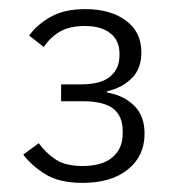

<svg xmlns="http://www.w3.org/2000/svg" viewBox="-20 -724 386 421"><path d="M114 -539H157Q202 -539 222 -556.5Q242 -574 242 -602V-607Q242 -635 222 -651Q202 -667 166 -667Q133 -667 112 -655Q91 -643 76 -621L44 -646Q61 -670 91 -687Q121 -704 167 -704Q222 -704 256 -679Q290 -654 290 -609Q290 -573 268.5 -552Q247 -531 215 -524V-521Q251 -515 274 -492.5Q297 -470 297 -431Q297 -382 260.5 -352.5Q224 -323 161 -323Q110 -323 79.5 -342Q49 -361 31 -385L65 -410Q81 -388 102.5 -374Q124 -360 161 -360Q204 -360 226.5 -379Q249 -398 249 -431V-437Q249 -470 228 -486Q207 -502 162 -502H114Z"/></svg>

Font: IBM Plex Sans Light
Style: Regular
Weight: 300
Designer: Mike Abbink, Paul van der Laan, Pieter van Rosmalen
Foundry: Bold Monday
Version: Version 3.201